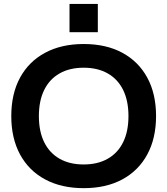

<svg xmlns="http://www.w3.org/2000/svg" viewBox="-20 -969 871 999"><path d="M415.3 10Q299.7 10 214.8 -35.5Q130 -81 84.3 -165.3Q38.7 -249.7 38.7 -365Q38.7 -481 84.3 -565Q130 -649 214.8 -694.5Q299.7 -740 415.3 -740Q532 -740 616.3 -694.5Q700.7 -649 746.3 -565Q792 -481 792 -365Q792 -249.7 746.3 -165.3Q700.7 -81 616.3 -35.5Q532 10 415.3 10ZM415.3 -113.3Q488.7 -113.3 541 -143.3Q593.4 -173.3 620.9 -229.5Q648.4 -285.7 648.4 -365Q648.4 -444.3 620.9 -500.5Q593.4 -556.7 541 -586.7Q488.7 -616.7 415.3 -616.7Q342 -616.7 289.6 -586.7Q237.3 -556.7 209.8 -500.5Q182.3 -444.3 182.3 -365Q182.3 -285.7 209.8 -229.5Q237.3 -173.3 289.6 -143.3Q342 -113.3 415.3 -113.3ZM341.7 -801.4V-948.6H489V-801.4Z"/></svg>

Font: M PLUS 1 Thin
Style: Regular
Weight: 100
Designer: Coji Morishita
Foundry: UNDERFOREST DESIGN
Version: Version 1.001